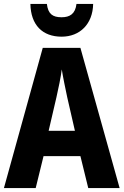

<svg xmlns="http://www.w3.org/2000/svg" viewBox="-20 -959 630 979"><path d="M455 -939H370C364 -888 336 -871 294 -871C248 -871 225 -888 219 -939H135C137 -831 197 -772 294 -772C388 -772 453 -837 455 -939ZM430 0H590L390 -715H198L0 0H162L202 -163H390ZM323 -462 362 -292H228L268 -464C278 -508 290 -565 295 -605C301 -566 314 -505 323 -462Z"/></svg>

Font: Noto Sans Bengali Condensed
Style: Bold
Weight: 700
Width: 3
Designer: Joana Ranito - Universal Thirst; Jelle Bosma - Monotype Design Team
Foundry: Universal Thirst ehf.
Version: Version 3.000